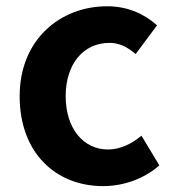

<svg xmlns="http://www.w3.org/2000/svg" viewBox="-20 -594 567 627"><path d="M316.8 13.8C378.6 13.8 447.1 -7.1 500.4 -53.9L442 -150.9C411.2 -125.2 373.5 -105.8 332.7 -105.8C252.4 -105.8 194.5 -174.2 194.5 -279.9C194.5 -385.2 251.9 -454 338.1 -454C368.7 -454 395.1 -441.2 423.1 -417.6L492.9 -511.4C451.7 -547.6 399.2 -573.5 329.5 -573.5C177.6 -573.5 44.2 -465.5 44.2 -279.9C44.2 -94.2 162.6 13.8 316.8 13.8Z"/></svg>

Font: Source Han Sans JP VF
Style: Regular
Weight: 250
Designer: Ryoko NISHIZUKA 西塚涼子 (kana, bopomofo & ideographs); Paul D. Hunt (Latin, Greek & Cyrillic); Sandoll Communications 산돌커뮤니
Foundry: Adobe
Version: Version 2.004;hotconv 1.0.118;makeotfexe 2.5.65603